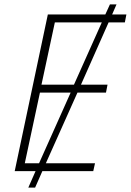

<svg xmlns="http://www.w3.org/2000/svg" viewBox="-20 -780 596 875"><path d="M47 0H142L109 75H140L173 0H405L413 -36H189L333 -358H463L470 -394H349L475 -678H549L556 -714H491L511 -760H481L460 -714H198ZM169 -394 230 -678H444L317 -394ZM93 -36 162 -358H302L158 -36Z"/></svg>

Font: Noto Sans ExtraLight
Style: Italic
Weight: 200
Italic angle: -12°
Designer: Monotype Design Team
Foundry: Monotype Imaging Inc.
Version: Version 2.013